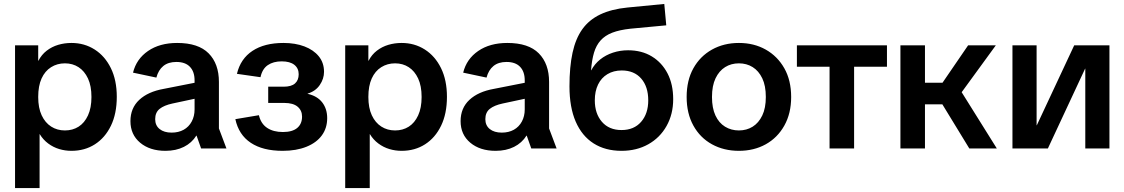

<svg xmlns="http://www.w3.org/2000/svg" viewBox="-20 -750 5681 970"><path d="M56 200V-521H173V-443H174Q190 -474 216 -494Q242 -514 274 -523.5Q306 -533 341 -533Q406 -533 458 -500Q510 -467 540 -406Q570 -345 570 -261Q570 -176 540.5 -115Q511 -54 459.5 -21Q408 12 341 12Q309 12 279 3Q249 -6 223.5 -25Q198 -44 181 -72H180V200ZM308 -91Q347 -91 377 -110Q407 -129 424.5 -167Q442 -205 442 -260Q442 -316 424.5 -353.5Q407 -391 377 -410.5Q347 -430 308 -430Q269 -430 238 -410.5Q207 -391 190 -353.5Q173 -316 173 -260Q173 -205 190.5 -167.5Q208 -130 238.5 -110.5Q269 -91 308 -91Z M816 12Q737 12 688 -29Q639 -70 639 -138Q639 -204 683.5 -245.5Q728 -287 807 -301L1010 -341V-261L851 -227Q809 -218 786.5 -200Q764 -182 764 -148Q764 -116 786.5 -98Q809 -80 847 -80Q882 -80 908 -94.5Q934 -109 948.5 -136Q963 -163 963 -197V-344Q963 -388 939.5 -412.5Q916 -437 871 -437Q830 -437 805 -416.5Q780 -396 770 -358L652 -383Q669 -452 728 -492.5Q787 -533 875 -533Q982 -533 1034 -480.5Q1086 -428 1086 -336V-101L1124 0H996L973 -65H972Q949 -28 909 -8Q869 12 816 12Z M1408 12Q1308 12 1247 -28.5Q1186 -69 1169 -148L1288 -168Q1298 -125 1329.5 -104Q1361 -83 1409 -83Q1457 -83 1481.5 -103.5Q1506 -124 1506 -161Q1506 -192 1483.5 -211Q1461 -230 1416 -230H1335V-312H1413Q1452 -312 1470.5 -328.5Q1489 -345 1489 -375Q1489 -405 1467 -422.5Q1445 -440 1403 -440Q1361 -440 1333 -421Q1305 -402 1296 -360L1177 -377Q1195 -453 1255.5 -493Q1316 -533 1412 -533Q1472 -533 1518 -515.5Q1564 -498 1590.5 -465.5Q1617 -433 1617 -387Q1617 -352 1595.5 -320.5Q1574 -289 1534 -277V-276Q1583 -265 1608 -232.5Q1633 -200 1633 -153Q1633 -103 1606 -66Q1579 -29 1528 -8.5Q1477 12 1408 12Z M1724 200V-521H1841V-443H1842Q1858 -474 1884 -494Q1910 -514 1942 -523.5Q1974 -533 2009 -533Q2074 -533 2126 -500Q2178 -467 2208 -406Q2238 -345 2238 -261Q2238 -176 2208.5 -115Q2179 -54 2127.5 -21Q2076 12 2009 12Q1977 12 1947 3Q1917 -6 1891.5 -25Q1866 -44 1849 -72H1848V200ZM1976 -91Q2015 -91 2045 -110Q2075 -129 2092.5 -167Q2110 -205 2110 -260Q2110 -316 2092.5 -353.5Q2075 -391 2045 -410.5Q2015 -430 1976 -430Q1937 -430 1906 -410.5Q1875 -391 1858 -353.5Q1841 -316 1841 -260Q1841 -205 1858.5 -167.5Q1876 -130 1906.5 -110.5Q1937 -91 1976 -91Z M2484 12Q2405 12 2356 -29Q2307 -70 2307 -138Q2307 -204 2351.5 -245.5Q2396 -287 2475 -301L2678 -341V-261L2519 -227Q2477 -218 2454.5 -200Q2432 -182 2432 -148Q2432 -116 2454.5 -98Q2477 -80 2515 -80Q2550 -80 2576 -94.5Q2602 -109 2616.5 -136Q2631 -163 2631 -197V-344Q2631 -388 2607.5 -412.5Q2584 -437 2539 -437Q2498 -437 2473 -416.5Q2448 -396 2438 -358L2320 -383Q2337 -452 2396 -492.5Q2455 -533 2543 -533Q2650 -533 2702 -480.5Q2754 -428 2754 -336V-101L2792 0H2664L2641 -65H2640Q2617 -28 2577 -8Q2537 12 2484 12Z M3120 12Q3038 12 2979 -25.5Q2920 -63 2888.5 -135.5Q2857 -208 2857 -314Q2857 -412 2872.5 -483.5Q2888 -555 2922 -602.5Q2956 -650 3012.5 -677Q3069 -704 3150 -712L3336 -730L3346 -622L3165 -605Q3110 -599 3073.5 -585Q3037 -571 3014.5 -546Q2992 -521 2981 -484Q2970 -447 2966 -395H2967Q2984 -427 3012 -449.5Q3040 -472 3076.5 -484Q3113 -496 3153 -496Q3222 -496 3273 -465Q3324 -434 3352.5 -379Q3381 -324 3381 -249Q3381 -173 3347.5 -113.5Q3314 -54 3255 -21Q3196 12 3120 12ZM3120 -93Q3183 -93 3219 -134.5Q3255 -176 3255 -243Q3255 -312 3219.5 -353Q3184 -394 3121 -394Q3080 -394 3049 -375.5Q3018 -357 3001.5 -323Q2985 -289 2985 -243Q2985 -176 3021 -134.5Q3057 -93 3120 -93Z M3713 12Q3637 12 3577 -21Q3517 -54 3483 -115.5Q3449 -177 3449 -260Q3449 -344 3483 -405Q3517 -466 3577 -499.5Q3637 -533 3713 -533Q3789 -533 3848.5 -499.5Q3908 -466 3942.5 -405Q3977 -344 3977 -260Q3977 -177 3942.5 -115.5Q3908 -54 3848.5 -21Q3789 12 3713 12ZM3713 -91Q3752 -91 3782.5 -110Q3813 -129 3831 -166.5Q3849 -204 3849 -260Q3849 -317 3831 -354.5Q3813 -392 3782.5 -411Q3752 -430 3713 -430Q3674 -430 3643.5 -411Q3613 -392 3595 -354.5Q3577 -317 3577 -260Q3577 -204 3594.5 -166.5Q3612 -129 3643 -110Q3674 -91 3713 -91Z M4171 0V-492H4295V0ZM4006 -413V-521H4461V-413Z M4877 0 4706 -280 4871 -521H5011L4807 -241L4801 -344L5016 0ZM4529 0V-521H4653V0ZM4581 -223V-332H4770V-223Z M5095 0V-521H5217V-117H5218L5407 -521H5585V0H5463V-403H5462L5274 0Z"/></svg>

Font: TikTok Sans 24pt SemiBold
Style: Regular
Weight: 600
Version: Version 4.000